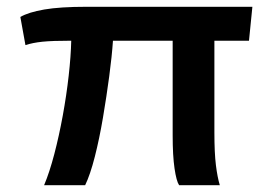

<svg xmlns="http://www.w3.org/2000/svg" viewBox="-20 -546 807 566"><path d="M110 0Q126 -38 140 -91.5Q154 -145 165 -205Q176 -265 182.5 -323Q189 -381 190 -426Q134 -426 105 -423Q76 -420 55 -413L40 -496Q64 -510 110.5 -518Q157 -526 235 -526H724L714 -426H612V-156Q612 -95 616.5 -59Q621 -23 628 0H508Q500 -12 494.5 -49.5Q489 -87 489 -147V-426H313Q310 -381 302 -321Q294 -261 283.5 -199Q273 -137 259.5 -84Q246 -31 231 0Z"/></svg>

Font: Archivo Variable SemiBold
Style: Regular
Weight: 600
Designer: Hector Gatti
Foundry: Omnibus-Type
Version: Version 2.001